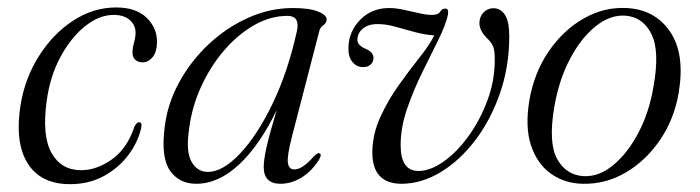

<svg xmlns="http://www.w3.org/2000/svg" viewBox="-20 -472 1829 502"><path d="M277 -433Q239.5 -433 202.5 -403.5Q165.5 -374 138 -323Q110.5 -272 102 -207.5Q89.5 -117 114.8 -72Q140 -27 192.5 -27Q232.5 -27 272.5 -55.2Q312.5 -83.5 331.5 -141Q337.5 -152.5 343.5 -152.5Q352 -152 349.5 -139Q341.5 -101.5 316.2 -67.5Q291 -33.5 252 -12Q213 9.5 163 9.5Q86 9.5 52 -45.5Q18 -100.5 34 -199Q45.5 -268 82 -325.8Q118.5 -383.5 171.2 -418Q224 -452.5 284 -452.5Q336 -452.5 363.8 -425.2Q391.5 -398 390.5 -360Q389.5 -334 378.2 -321.5Q367 -309 352.5 -309Q340.5 -309 333.2 -316.2Q326 -323.5 326.5 -335Q326.5 -347 330.2 -359.8Q334 -372.5 334.5 -386Q334.5 -406.5 319.2 -419.8Q304 -433 277 -433Z M742.5 -111.5Q730 -62.5 732.8 -45.8Q735.5 -29 749.5 -29Q760 -29 772 -36.8Q784 -44.5 802 -64.5Q811 -73.5 816 -71Q821.5 -68 815 -56Q796 -25 769 -8.2Q742 8.5 713.5 8.5Q669.5 8.5 669.5 -35.5Q669.5 -53.5 676.5 -85.5Q683.5 -117.5 703.5 -184.5Q660 -93.5 605.8 -42.5Q551.5 8.5 493 8.5Q448 8.5 424.2 -26.2Q400.5 -61 410.5 -139Q417.5 -200 448 -256Q478.5 -312 525.2 -356Q572 -400 629 -425.5Q686 -451 745.5 -451Q789 -451 811.8 -441.8Q834.5 -432.5 834 -421Q833.5 -411.5 825.5 -406.2Q817.5 -401 815 -391.5ZM474.5 -136Q465.5 -75.5 480.8 -49Q496 -22.5 523.5 -22.5Q562 -22.5 607 -69.8Q652 -117 692.2 -200Q732.5 -283 756.5 -391.5Q764.5 -430.5 731.5 -430.5Q687 -430.5 644.5 -406.2Q602 -382 566.2 -340.5Q530.5 -299 506.2 -246.2Q482 -193.5 474.5 -136Z M1311.5 -377.5Q1311.5 -297.5 1287 -227.5Q1262.5 -157.5 1221.8 -104.2Q1181 -51 1131 -21.2Q1081 8.5 1029.5 8.5Q992.5 8.5 972.8 -12Q953 -32.5 953.5 -76.5Q954.5 -122.5 974.5 -166.2Q994.5 -210 1022.5 -249.2Q1050.5 -288.5 1076.8 -321.5Q1103 -354.5 1115.5 -379.5Q1091 -381 1065 -388Q1039 -395 1014.2 -402Q989.5 -409 968.5 -409Q944 -409.5 929.2 -397.5Q914.5 -385.5 914.5 -369Q913.5 -354.5 934.5 -345Q957 -336 956.5 -319.5Q956 -309 948.5 -302.8Q941 -296.5 929.5 -296.5Q912.5 -296.5 901.2 -310.2Q890 -324 891 -348.5Q892.5 -391 922.5 -421Q952.5 -451 997.5 -451Q1014.5 -451 1035.5 -446.5Q1056.5 -442 1076 -437.5Q1095.5 -433 1108.5 -433Q1126 -433 1131 -441.5Q1136 -450 1145 -449.5Q1154 -449 1151 -432.5Q1145 -406 1125.8 -367.2Q1106.5 -328.5 1083.8 -282.2Q1061 -236 1044.2 -187.2Q1027.5 -138.5 1027.5 -92.5Q1027.5 -25 1074 -25Q1105 -25 1139.8 -49.5Q1174.5 -74 1204.8 -115.8Q1235 -157.5 1254.2 -209Q1273.5 -260.5 1273.5 -314Q1274 -338 1269.8 -349.2Q1265.5 -360.5 1255 -370.5Q1233 -391.5 1233.5 -412.5Q1234 -429 1244.5 -439.8Q1255 -450.5 1270 -450.5Q1289 -450.5 1300.2 -433.2Q1311.5 -416 1311.5 -377.5Z M1618 -451Q1692 -447.5 1731.8 -389.5Q1771.5 -331.5 1754.5 -229.5Q1743 -161 1706 -106.5Q1669 -52 1616.2 -21Q1563.5 10 1503 8.5Q1456 7.5 1420.2 -18Q1384.5 -43.5 1368.5 -91.5Q1352.5 -139.5 1364 -209.5Q1376.5 -282 1414.5 -337.5Q1452.5 -393 1505.8 -423.5Q1559 -454 1618 -451ZM1506.5 -11.5Q1546.5 -9.5 1584 -40.8Q1621.5 -72 1649.5 -125.5Q1677.5 -179 1688.5 -245Q1705.5 -338.5 1683.2 -383Q1661 -427.5 1615.5 -431Q1575.5 -434 1537.2 -403.2Q1499 -372.5 1470.2 -317.8Q1441.5 -263 1429.5 -194Q1413 -98 1437 -55.8Q1461 -13.5 1506.5 -11.5Z"/></svg>

Font: Fraunces 72pt Light
Style: Italic
Weight: 300
Italic angle: -16°
Version: Version 1.000;[b76b70a41]